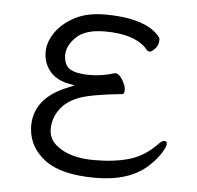

<svg xmlns="http://www.w3.org/2000/svg" viewBox="-42 -524 594 580"><g transform="rotate(5 255.0 -234.0)"><path d="M299 -307H301Q311 -307 321.5 -290.5Q332 -274 333 -260.5Q334 -247 326 -246Q235 -237 197 -223Q159 -209 139 -180.5Q119 -152 120.5 -118Q122 -84 160 -62Q198 -40 259 -40Q320 -40 365 -53Q410 -66 447 -104Q458 -116 465 -116Q481 -116 467.5 -90Q454 -64 427 -39Q371 13 267.5 13Q164 13 114.5 -24Q65 -61 61 -119Q56 -211 165 -253L181 -260L164 -263Q127 -270 107 -292.5Q87 -315 85 -346.5Q83 -378 102.5 -408.5Q122 -439 160 -460Q198 -481 254 -481Q357 -481 405 -444Q423 -429 424 -422Q425 -403 414 -392Q403 -381 398.5 -381Q394 -381 390 -384L382 -393Q344 -430 258 -430Q198 -430 170.5 -402.5Q143 -375 144.5 -345.5Q146 -316 165.5 -305.5Q185 -295 223 -295Q261 -295 299 -307Z"/></g></svg>

Font: LXGW WenKai Light
Style: Regular
Weight: 300
Designer: LXGW / Fontworks Inc.
Foundry: LXGW / Fontworks Inc.
Version: Version 1.501; October 10, 2024